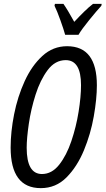

<svg xmlns="http://www.w3.org/2000/svg" viewBox="-20 -963 546 993"><path d="M191 10Q269 10 324 -45.5Q379 -101 414 -185.5Q449 -270 465 -361Q481 -452 481 -522Q481 -724 327 -724Q254 -724 199 -673.5Q144 -623 107.5 -543Q71 -463 53 -372Q35 -281 35 -200Q35 10 191 10ZM197 -63Q118 -63 118 -199Q118 -247 129 -322.5Q140 -398 164 -473.5Q188 -549 226.5 -600.5Q265 -652 320 -652Q399 -652 399 -523Q399 -463 386.5 -385Q374 -307 349 -233Q324 -159 286 -111Q248 -63 197 -63ZM317 -783H386Q402 -811 441.5 -859.5Q481 -908 504 -933L506 -943H461Q439 -926 415 -902.5Q391 -879 364 -850Q347 -881 332.5 -905Q318 -929 308 -943H264L262 -933Q275 -907 292.5 -858Q310 -809 317 -783Z"/></svg>

Font: Noto Sans UI Condensed
Style: Italic
Weight: 400
Width: 3
Italic angle: -12°
Designer: Monotype Design Team
Foundry: Monotype Imaging Inc.
Version: Version 1.901